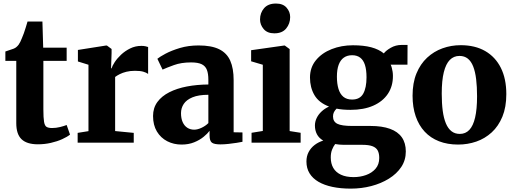

<svg xmlns="http://www.w3.org/2000/svg" viewBox="-20 -824 2970 1109"><path d="M199 9.5Q135 9.5 104.5 -19.8Q74 -49 74 -112.5V-472.5H11V-526.5Q23 -531 35.2 -534.8Q47.5 -538.5 58 -542.5Q68.5 -546.5 75 -552.5Q82.5 -559 87.8 -566.2Q93 -573.5 97.5 -582.8Q102 -592 106.5 -603.5Q112 -615.5 117.8 -632Q123.5 -648.5 129 -666.2Q134.5 -684 139 -699.5H225L229.5 -548.5H365V-472.5H230.5V-192.5Q230.5 -143 234.5 -120Q238.5 -97 249.5 -90.8Q260.5 -84.5 281 -84.5Q303.5 -84.5 326.8 -90.2Q350 -96 365 -102L384.5 -46.5Q367.5 -33 338.8 -20Q310 -7 274 1.2Q238 9.5 199 9.5Z M428.5 0V-56.5L491 -66.5V-450L430 -469V-535.5L592 -561H597.5L624.5 -541V-517.5L621.5 -429.5H624.5Q628.5 -443.5 642.5 -465Q656.5 -486.5 679.2 -508Q702 -529.5 731.8 -544.2Q761.5 -559 797 -559Q810.5 -559 820 -556.8Q829.5 -554.5 835.5 -552.5V-397Q825 -405 807.2 -410Q789.5 -415 759.5 -415Q732 -415 710 -409.5Q688 -404 671.8 -395.8Q655.5 -387.5 645 -379.5V-67L752.5 -56.5V0Z M1028.5 11Q983.5 11 946 -8.2Q908.5 -27.5 886.2 -64.5Q864 -101.5 864 -154Q864 -200.5 889 -234.8Q914 -269 958 -291.2Q1002 -313.5 1059.8 -324.5Q1117.5 -335.5 1183.5 -336V-363.5Q1183.5 -398 1175.2 -420Q1167 -442 1145.5 -452.8Q1124 -463.5 1083.5 -463.5Q1027 -463.5 985 -448.2Q943 -433 919 -422L889 -484.5Q902 -495.5 936 -513.8Q970 -532 1019.2 -546.8Q1068.5 -561.5 1127 -561.5Q1202 -561.5 1246.2 -539.5Q1290.5 -517.5 1310 -473.2Q1329.5 -429 1329.5 -361V-60L1380.5 -59V-5Q1369 -2.5 1347 1Q1325 4.5 1299.8 7.2Q1274.5 10 1253 10Q1217 10 1203.8 -0.2Q1190.5 -10.5 1190.5 -41.5V-68.5Q1179 -52.5 1156.2 -33.8Q1133.5 -15 1101.2 -2Q1069 11 1028.5 11ZM1101.5 -75Q1121 -75 1144 -85.8Q1167 -96.5 1183.5 -113V-276.5Q1127 -276.5 1092 -262Q1057 -247.5 1041.2 -223.5Q1025.5 -199.5 1025.5 -170.5Q1025.5 -140 1035 -118.8Q1044.5 -97.5 1061.8 -86.2Q1079 -75 1101.5 -75Z M1433 0V-57L1498 -67.5V-450L1430.5 -470V-534L1621 -561H1625L1653 -540.5V-67L1716.5 -57V0ZM1564 -631.5Q1524 -631.5 1503 -656.2Q1482 -681 1482 -711.5Q1482 -749.5 1505.2 -776.5Q1528.5 -803.5 1573.5 -803.5H1574.5Q1614.5 -803.5 1635.2 -779.8Q1656 -756 1656 -725.5Q1656 -687.5 1633 -659.5Q1610 -631.5 1565 -631.5Z M2006 265.5Q1947.5 265.5 1900.2 255.5Q1853 245.5 1819.5 226Q1786 206.5 1768 177.2Q1750 148 1750 109Q1750 78 1762.8 54Q1775.5 30 1797.5 13.2Q1819.5 -3.5 1847 -12Q1822 -26.5 1810.5 -48.8Q1799 -71 1799 -99Q1799 -121 1809 -142Q1819 -163 1837.5 -180.2Q1856 -197.5 1880.5 -208.5Q1821.5 -231 1796 -275Q1770.5 -319 1770.5 -376Q1770.5 -434.5 1804.8 -476.2Q1839 -518 1895.5 -540.2Q1952 -562.5 2018.5 -562.5Q2080.5 -562.5 2124.5 -550.8Q2168.5 -539 2197 -515.5Q2208.5 -531.5 2237 -548Q2265.5 -564.5 2300.5 -564.5H2334L2333.5 -450.5H2236.5Q2240.5 -442.5 2243.2 -431.8Q2246 -421 2247.8 -409.5Q2249.5 -398 2249.5 -386Q2250 -326.5 2220.5 -282.2Q2191 -238 2136.2 -213.8Q2081.5 -189.5 2004.5 -189.5Q1982.5 -189.5 1961.8 -191.2Q1941 -193 1924 -196.5Q1914 -186.5 1908.8 -176Q1903.5 -165.5 1903.5 -151.5Q1903.5 -121.5 1928.5 -109Q1953.5 -96.5 2014 -96.5H2120Q2187 -96.5 2232.5 -80Q2278 -63.5 2301 -30.8Q2324 2 2324 51Q2324 101 2297.8 140.5Q2271.5 180 2226.2 208Q2181 236 2124.2 250.8Q2067.5 265.5 2006 265.5ZM2023 199Q2060.5 199 2094.2 187Q2128 175 2149.2 150.5Q2170.5 126 2170.5 88.5Q2170.5 61.5 2161.5 45Q2152.5 28.5 2131.2 20.5Q2110 12.5 2073.5 12.5H1965.5Q1952 12.5 1939.5 11.2Q1927 10 1916 8Q1905.5 21.5 1898 40.5Q1890.5 59.5 1890.5 85.5Q1890.5 121 1905.2 146.2Q1920 171.5 1949.5 185.2Q1979 199 2023 199ZM2013.5 -249Q2059 -249 2078 -283Q2097 -317 2097 -377.5Q2097 -420.5 2088 -448.8Q2079 -477 2060.5 -491Q2042 -505 2014 -505Q1985.5 -505 1966 -491.2Q1946.5 -477.5 1936.2 -450Q1926 -422.5 1926 -381Q1926 -340.5 1935 -310.8Q1944 -281 1963.2 -265Q1982.5 -249 2013.5 -249Z M2363 -271Q2363 -345 2385.5 -399.8Q2408 -454.5 2447 -490.8Q2486 -527 2536 -545Q2586 -563 2641 -563Q2724 -563 2782.8 -529Q2841.5 -495 2873 -432Q2904.5 -369 2904.5 -280.5Q2904.5 -205 2881.8 -150Q2859 -95 2820 -59.2Q2781 -23.5 2731 -6.2Q2681 11 2626 11Q2564.5 11 2515.8 -8Q2467 -27 2433 -63.5Q2399 -100 2381 -152.5Q2363 -205 2363 -271ZM2636 -50.5Q2669 -50.5 2691 -73.8Q2713 -97 2724.2 -145Q2735.5 -193 2735.5 -268Q2735.5 -323.5 2730.2 -366.8Q2725 -410 2713.2 -440Q2701.5 -470 2682 -485.5Q2662.5 -501 2634 -501Q2601 -501 2578.2 -478Q2555.5 -455 2543.5 -407Q2531.5 -359 2531.5 -283Q2531.5 -227.5 2537.2 -184.2Q2543 -141 2555.5 -111.2Q2568 -81.5 2587.8 -66Q2607.5 -50.5 2636 -50.5Z"/></svg>

Font: Merriweather 36pt ExtraBold
Style: Regular
Weight: 800
Designer: Eben Sorkin
Foundry: Eben Sorkin
Version: Version 2.100